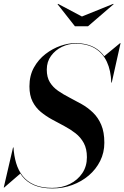

<svg xmlns="http://www.w3.org/2000/svg" viewBox="-41 -990 663 1024"><path d="M239.5 15Q181 15 141.5 -2Q102 -19 78.2 -49.2Q54.5 -79.5 43 -119Q31.5 -158.5 28.5 -203.5H31Q33.5 -159.5 45 -120.5Q56.5 -81.5 79.8 -51.8Q103 -22 141.8 -5Q180.5 12 237.5 12Q290 12 331.8 -9Q373.5 -30 398 -66.5Q422.5 -103 422.5 -151.5Q422.5 -196.5 405.8 -227.2Q389 -258 361.8 -279.2Q334.5 -300.5 301.8 -317.8Q269 -335 236.5 -352.8Q204 -370.5 176.5 -393.2Q149 -416 132.5 -448.8Q116 -481.5 116 -529.5Q116 -587 140 -630Q164 -673 201.8 -702Q239.5 -731 281.5 -745.5Q323.5 -760 360 -760Q424 -760 466.8 -734.5Q509.5 -709 531.2 -662Q553 -615 555 -549.5H552.5Q550.5 -614 529 -660.2Q507.5 -706.5 465.8 -731.8Q424 -757 361.5 -757Q324 -757 289 -740Q254 -723 231.2 -692Q208.5 -661 208.5 -618.5Q208.5 -578 225 -551.2Q241.5 -524.5 269 -505.5Q296.5 -486.5 329.2 -469.8Q362 -453 394.8 -434.5Q427.5 -416 455 -389.5Q482.5 -363 499 -324.2Q515.5 -285.5 515.5 -228.5Q515.5 -176 493.2 -131.5Q471 -87 432.5 -54.2Q394 -21.5 344.2 -3.2Q294.5 15 239.5 15ZM-21 10 28.5 -203.5H31L33.5 -162.5Q40 -132 48.2 -108.2Q56.5 -84.5 69 -65.5L-18.5 10ZM552.5 -549.5 553 -574.5Q548 -602.5 540.8 -630.8Q533.5 -659 514 -689.5L599.5 -760H602L555 -549.5ZM358.5 -850 266 -967.5 268.5 -969.5 396 -902 563 -969.5 565 -967.5 428.5 -850Z"/></svg>

Font: Bodoni Moda 72pt Medium
Style: Italic
Weight: 500
Italic angle: -13°
Designer: Owen Earl
Foundry: indestructible type
Version: Version 2.004